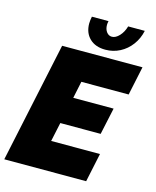

<svg xmlns="http://www.w3.org/2000/svg" viewBox="-135 -1004 889 1094"><g transform="rotate(15 309.5 -457.0)"><path d="M148 -710H622L586 -540H307L286 -440H524L490 -282H252L228 -170H516L480 0H-3ZM408 -833Q430 -833 451.5 -856Q473 -879 483 -914H581Q571 -867 543.5 -830Q516 -793 476.5 -772.5Q437 -752 391 -752Q332 -752 298 -785Q264 -818 264 -873Q264 -883 265.5 -893.5Q267 -904 269 -914H367Q364 -902 364 -891Q364 -866 376.5 -849.5Q389 -833 408 -833Z"/></g></svg>

Font: Raleway Black
Style: Italic
Weight: 900
Italic angle: -12°
Designer: Matt McInerney, Pablo Impallari, Rodrigo Fuenzalida
Foundry: Matt McInerney, Pablo Impallari, Rodrigo Fuenzalida
Version: Version 4.101;RELEASE